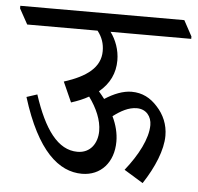

<svg xmlns="http://www.w3.org/2000/svg" viewBox="-85 -672 747 723"><g transform="rotate(5 289.0 -310.5)"><path d="M249 -13C320 -13 368 -66 368 -145C368 -176 360 -208 345 -239C374 -261 403 -277 434 -277C470 -277 490 -250 490 -218C490 -167 456 -102 408 -42L480 2C522 -62 550 -129 550 -183C550 -225 534 -262 507 -291C481 -320 450 -337 409 -337C377 -337 342 -323 308 -301C301 -310 294 -319 286 -328C326 -361 345 -402 345 -450C345 -489 331 -527 310 -555H615V-564L583 -623H-37V-613L-5 -555H261C279 -532 287 -508 287 -480C287 -418 236 -380 151 -353L185 -277C210 -285 232 -294 251 -305C281 -264 300 -220 300 -179C300 -134 275 -94 225 -94C151 -94 98 -167 56 -296L16 -283C78 -83 162 -13 249 -13Z"/></g></svg>

Font: Noto Serif Devanagari Condensed
Style: Regular
Weight: 400
Width: 3
Designer: Universal Thirst, Indian Type Foundry and the Monotype Design Team
Foundry: Monotype Imaging Inc.
Version: Version 2.004